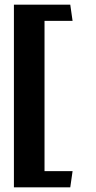

<svg xmlns="http://www.w3.org/2000/svg" viewBox="-20 -708 413 828"><path d="M283 100 293 30H172V-618H293L283 -688H40V100Z"/></svg>

Font: Goldman
Style: Regular
Weight: 400
Designer: Jaikishan Patel
Version: Version 1.000; ttfautohint (v1.8.3)